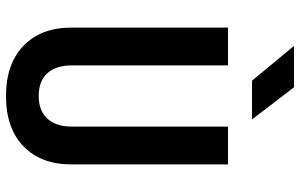

<svg xmlns="http://www.w3.org/2000/svg" viewBox="-200 -790 1000 640"><g transform="rotate(90 300.0 -470.0)"><path d="M300 10Q193 10 132.5 -48.5Q72 -107 72 -208V-730H198V-209Q198 -157 224 -128Q250 -99 300 -99Q349 -99 375.5 -128Q402 -157 402 -209V-730H528V-208Q528 -107 468 -48.5Q408 10 300 10ZM249 -810 133 -950H271L378 -810Z"/></g></svg>

Font: Tiny
Style: Bold
Weight: 700
Monospace: yes
Designer: Philipp Nurullin, Konstantin Bulenkov
Foundry: JetBrains
Version: Version 2.251; ttfautohint (v1.8.4.7-5d5b)